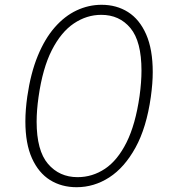

<svg xmlns="http://www.w3.org/2000/svg" viewBox="-20 -772 715 802"><path d="M404 -752Q467 -752 515 -721.5Q563 -691 590.5 -628.5Q618 -566 618 -471Q618 -447 616 -421.5Q614 -396 610 -367Q592 -239 546 -155.5Q500 -72 436.5 -31Q373 10 300 10Q237 10 189 -20Q141 -50 113.5 -111Q86 -172 86 -265Q86 -289 88 -315Q90 -341 94 -369Q108 -466 137.5 -538Q167 -610 208.5 -657.5Q250 -705 300 -728.5Q350 -752 404 -752ZM304 -32Q366 -32 418.5 -67Q471 -102 508.5 -177Q546 -252 563 -371Q567 -400 569 -427Q571 -454 571 -477Q571 -599 525 -654.5Q479 -710 403 -710Q342 -710 288.5 -674Q235 -638 196.5 -562.5Q158 -487 141 -367Q137 -339 135 -313Q133 -287 133 -264Q133 -143 180.5 -87.5Q228 -32 304 -32Z"/></svg>

Font: Libre Franklin Thin Thin
Style: Italic
Weight: 250
Italic angle: -8°
Version: Version 3.000